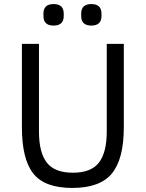

<svg xmlns="http://www.w3.org/2000/svg" viewBox="-20 -914 718 946"><path d="M194 -835V-847Q194 -894 244 -894Q294 -894 294 -847V-835Q294 -788 244 -788Q194 -788 194 -835ZM380 -835V-847Q380 -894 430 -894Q480 -894 480 -847V-835Q480 -788 430 -788Q380 -788 380 -835ZM336 12Q200 12 144 -59Q88 -130 88 -286V-698H172V-266Q172 -163 210.5 -113Q249 -63 339 -63Q429 -63 467.5 -113Q506 -163 506 -266V-698H590V-286Q590 -131 531.5 -59.5Q473 12 336 12Z"/></svg>

Font: Anuphan
Style: Regular
Weight: 400
Designer: Mike Abbink, Paul van der Laan, Pieter van Rosmalen, Mint Tantisuwanna
Foundry: Bold Monday; Cadson Demak
Version: Version 3.002;hotconv 1.0.109;makeotfexe 2.5.65596